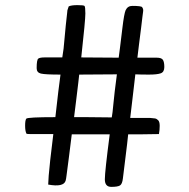

<svg xmlns="http://www.w3.org/2000/svg" viewBox="-20 -723 738 749"><path d="M408 -199H260Q256 -163 248.5 -107Q241 -51 239.5 -38Q238 -25 236 -18Q228 8 168 -3Q169 -14 170 -38Q173 -79 188 -200H98Q83 -200 83 -202Q78 -212 78 -233Q78 -254 82.5 -260Q87 -266 196 -266Q209 -383 216 -432Q156 -432 139.5 -436Q123 -440 123 -457Q123 -490 129.5 -494.5Q136 -499 154 -499H223L228 -533Q230 -548 232 -575Q234 -602 236.5 -623Q239 -644 240 -655Q241 -666 242 -673Q243 -680 243 -683L248 -698Q258 -703 282 -703Q306 -703 309.5 -700Q313 -697 313 -670.5Q313 -644 297 -499L443 -498Q445 -513 448 -536Q451 -559 457.5 -614Q464 -669 470 -683Q478 -700 496 -700Q531 -700 534.5 -695Q538 -690 538.5 -685.5Q539 -681 538 -675.5Q537 -670 535.5 -656.5Q534 -643 530.5 -614.5Q527 -586 522.5 -551.5Q518 -517 516 -498H591Q610 -498 615.5 -489.5Q621 -481 621 -461.5Q621 -442 607 -437Q593 -432 561 -432Q529 -432 508 -433Q504 -401 497 -339Q490 -277 488 -263H565Q578 -262 584.5 -261Q591 -260 597 -254Q603 -248 603 -232Q603 -216 600 -200L531 -199H480Q477 -168 469.5 -109Q462 -50 459.5 -27.5Q457 -5 448 0.5Q439 6 414 6Q389 6 389 -23.5Q389 -53 408 -199ZM436 -433 289 -432Q288 -419 285.5 -401Q283 -383 282.5 -376Q282 -369 277 -330.5Q272 -292 269 -266H319L416 -265Q419 -280 422.5 -319Q426 -358 436 -433Z"/></svg>

Font: Cagliostro
Style: Regular
Weight: 400
Designer: Matthew Desmond
Foundry: Matthew Desmond
Version: Version